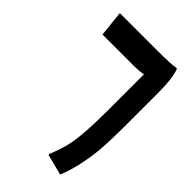

<svg xmlns="http://www.w3.org/2000/svg" viewBox="-52 -884 1232 1232"><g transform="rotate(-45 564.0 -267.5)"><path d="M81.4 -215.8H92.2Q103.2 -210.8 122.9 -203.5Q142.5 -196.1 162.2 -190.1Q181.8 -184.1 192.8 -180.1Q245.8 -165.1 310.3 -158.8Q374.8 -152.4 436.3 -150.6Q497.8 -148.7 540.8 -148.7H952.4L893.9 -122.1Q882.2 -134 877.5 -162.7Q872.8 -191.3 872.8 -232.8V-517.2L1038 -534.8H1048.8V-186Q1048.8 -166 1049.3 -136.5Q1049.8 -107 1051.3 -78.5Q1052.8 -50 1056.8 -32L1054 -24Q1024 -12 975.9 -6Q927.8 0 864.8 0H540.8Q450.8 0 362.2 -5.4Q273.5 -10.7 164.5 -35.7Q145.5 -40.7 122.6 -47.3Q99.7 -53.8 79 -60.9Q58.2 -67.9 45.2 -73.9Z"/></g></svg>

Font: Kufam
Style: Italic
Weight: 400
Italic angle: -11°
Designer: Artur Schmal
Foundry: Original Type
Version: Version 1.301; ttfautohint (v1.8.3)